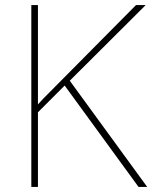

<svg xmlns="http://www.w3.org/2000/svg" viewBox="-20 -734 598 754"><path d="M558 0 254 -417 552 -714H514L179 -376C161 -358 144 -341 129 -324V-714H103V0H129V-293L234 -398L524 0Z"/></svg>

Font: Noto Sans Thai Looped Thin
Style: Regular
Weight: 100
Designer: Sasikarn Vongin, Ben Mitchell
Foundry: The Fontpad Ltd
Version: Version 1.001